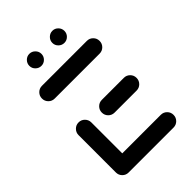

<svg xmlns="http://www.w3.org/2000/svg" viewBox="-198 -732 812 812"><g transform="rotate(-45 208.5 -326.0)"><path d="M38.9 -36.3V-261.5Q38.9 -277 50 -288.3Q61.1 -299.6 77 -299.6Q93 -299.6 104.1 -288.3Q115.2 -277 115.2 -261.5V-36.3ZM383.7 -38.1Q383.7 -22.2 372.6 -11.1Q361.5 0 345.6 0H77Q61.1 0 50 -11.1Q38.9 -22.2 38.9 -38.1Q38.9 -54.1 50 -65.2Q61.1 -76.3 77 -76.3H345.6Q361.5 -76.3 372.6 -65.2Q383.7 -54.1 383.7 -38.1ZM175.9 -259.3Q175.9 -275.2 187 -286.3Q198.1 -297.4 214.1 -297.4H345.6Q361.5 -297.4 372.6 -286.3Q383.7 -275.2 383.7 -259.3Q383.7 -243.3 372.6 -232.2Q361.5 -221.1 345.6 -221.1H214.1Q198.1 -221.1 187 -232.2Q175.9 -243.3 175.9 -259.3ZM38.9 -480.4Q38.9 -496.3 50 -507.4Q61.1 -518.5 77 -518.5H345.6Q361.5 -518.5 372.6 -507.4Q383.7 -496.3 383.7 -480.4Q383.7 -464.4 372.6 -453.3Q361.5 -442.2 345.6 -442.2H77Q61.1 -442.2 50 -453.3Q38.9 -464.4 38.9 -480.4ZM236.3 -615.6Q236.3 -630.4 247 -641.1Q257.8 -651.9 272.6 -651.9Q287.4 -651.9 298 -641.1Q308.5 -630.4 308.5 -615.6Q308.5 -600.7 298 -590.2Q287.4 -579.6 272.6 -579.6Q257.8 -579.6 247 -590.2Q236.3 -600.7 236.3 -615.6ZM98.9 -615.6Q98.9 -630.4 109.4 -641.1Q120 -651.9 134.8 -651.9Q149.6 -651.9 160.4 -641.1Q171.1 -630.4 171.1 -615.6Q171.1 -600.7 160.6 -590.2Q150 -579.6 135.2 -579.6Q120.4 -579.6 109.6 -590.2Q98.9 -600.7 98.9 -615.6Z"/></g></svg>

Font: 26F Galaxy Hebrew
Style: Bold
Weight: 700
Designer: C₂₉H₂₅N₃O₅
Version: Version 1.000